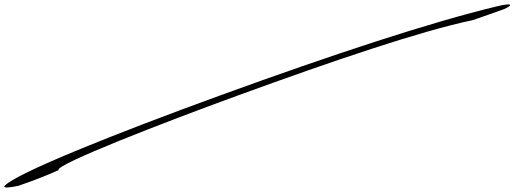

<svg xmlns="http://www.w3.org/2000/svg" viewBox="-182 -718 2329 869"><path d="M814 -286C344 -115 -107 65 -161 123C-170 135 -136 131 -99 123C-16 95 45 69 83 52C64 28 568 -167 895 -286C1326 -443 1716 -576 1958 -627C2005 -643 2053 -660 2100 -677C2142 -696 2137 -706 2070 -690C1765 -617 1320 -470 814 -286Z"/></svg>

Font: Snowfall
Style: UltraObl
Weight: 400
Designer: Jasper
Foundry: Cannot Into Space Fonts
Version: Version 0.9